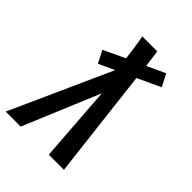

<svg xmlns="http://www.w3.org/2000/svg" viewBox="-229 -838 942 942"><g transform="rotate(45 241.5 -367.5)"><path d="M-17 0 219 -524 137 -486 104 -550 215 -602V-611Q211 -642 206.5 -673Q202 -704 196 -735H300L312 -646L407 -690L440 -626L320 -570L387 0H282L253 -397L87 0Z"/></g></svg>

Font: Iosevka Semibold Oblique
Style: Regular
Weight: 600
Italic angle: -9°
Monospace: yes
Designer: Belleve Invis
Foundry: Belleve Invis
Version: Version 32.5.0; ttfautohint (v1.8.4)